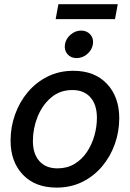

<svg xmlns="http://www.w3.org/2000/svg" viewBox="-20 -854 599 886"><path d="M241.2 11.7Q142.1 11.7 85.4 -48.1Q28.8 -107.9 28.8 -205.1Q28.8 -268.1 49.6 -325.9Q70.3 -383.8 108.6 -429.2Q147 -474.6 200.2 -501Q253.4 -527.3 318.4 -527.3Q417 -527.3 473.6 -467Q530.3 -406.7 530.3 -308.6Q530.3 -246.6 509.8 -189Q489.3 -131.3 451.2 -86.2Q413.1 -41 359.9 -14.6Q306.6 11.7 241.2 11.7ZM245.6 -77.1Q290 -77.1 324 -97.7Q357.9 -118.2 380.9 -152.3Q403.8 -186.5 415.5 -227.8Q427.2 -269 427.2 -310.5Q427.2 -370.6 397.5 -404.5Q367.7 -438.5 314 -438.5Q256.3 -438.5 215.6 -403.6Q174.8 -368.7 153.3 -314.7Q131.8 -260.7 131.8 -203.6Q131.8 -144 161.6 -110.6Q191.4 -77.1 245.6 -77.1ZM523.4 -834.5 510.7 -765.6H236.8L249.5 -834.5ZM333.5 -585.9Q306.6 -585.9 291 -604.5Q275.4 -623 279.8 -649.4Q284.2 -675.8 305.9 -694.3Q327.6 -712.9 354.5 -712.9Q381.3 -712.9 397.2 -694.3Q413.1 -675.8 408.7 -649.4Q404.3 -623 382.3 -604.5Q360.4 -585.9 333.5 -585.9Z"/></svg>

Font: Inter Display Medium
Style: Italic
Weight: 500
Italic angle: -9.39999°
Designer: Rasmus Andersson
Foundry: rsms
Version: Version 4.000;git-a52131595